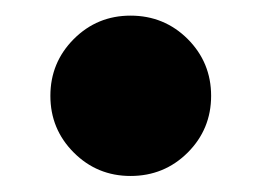

<svg xmlns="http://www.w3.org/2000/svg" viewBox="-20 -465 330 242"><path d="M144.5 -243.2Q102.5 -243.2 73 -272.7Q43.5 -302.2 43.5 -344.2Q43.5 -386.2 73 -415.8Q102.5 -445.3 144.5 -445.3Q187 -445.3 216.6 -415.8Q246.1 -386.2 246.1 -344.2Q246.1 -302.2 216.6 -272.7Q187 -243.2 144.5 -243.2Z"/></svg>

Font: Inter 28pt Black
Style: Regular
Weight: 900
Designer: Rasmus Andersson
Foundry: rsms
Version: Version 4.001;git-66647c0bb